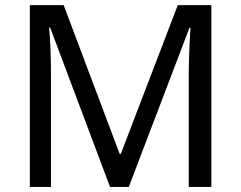

<svg xmlns="http://www.w3.org/2000/svg" viewBox="-20 -734 947 754"><path d="M412.1 0 176.8 -626H172.9Q180.2 -547.9 180.2 -433.1V0H97.2V-713.9H230L450.2 -128.9H454.1L678.2 -713.9H810.1V0H721.2V-439Q721.2 -512.2 728 -625H724.1L485.8 0Z"/></svg>

Font: NotoSans
Style: Regular
Weight: 400
Designer: Monotype Design team
Foundry: Monotype Imaging Inc.
Version: Version 1.04; ttfautohint (v1.4.1)